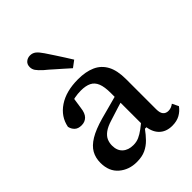

<svg xmlns="http://www.w3.org/2000/svg" viewBox="-226 -877 998 998"><g transform="rotate(-45 273.5 -377.5)"><path d="M181 15Q124 15 84 -19Q44 -53 44 -116Q44 -153 60 -181.5Q76 -210 113 -232.5Q150 -255 214 -273Q242 -281 270 -288Q298 -295 325.5 -303Q353 -311 381 -318V-276Q346 -266 311.5 -255Q277 -244 242 -233Q205 -222 185 -207Q165 -192 157.5 -174.5Q150 -157 150 -137Q150 -100 172 -80Q194 -60 231 -60Q254 -60 273 -68.5Q292 -77 313.5 -93Q335 -109 364 -134L370 -78H333Q314 -52 293.5 -31Q273 -10 246.5 2.5Q220 15 181 15ZM445 12Q399 12 372 -16Q345 -44 342 -97L339 -99V-335Q339 -380 328.5 -406Q318 -432 295.5 -443Q273 -454 238 -454Q214 -454 191 -449.5Q168 -445 144 -435L187 -477L174 -390Q170 -355 154 -339Q138 -323 113 -323Q88 -323 74.5 -336Q61 -349 57 -368Q69 -431 125 -468.5Q181 -506 269 -506Q325 -506 364.5 -488.5Q404 -471 425 -432.5Q446 -394 446 -330V-108Q446 -81 456.5 -69Q467 -57 485 -57Q497 -57 506.5 -61Q516 -65 524 -71L541 -36Q525 -14 501.5 -1Q478 12 445 12ZM327 -592 291 -565Q273 -582 254 -598Q235 -614 216 -631.5Q197 -649 176 -666Q154 -686 145 -699Q136 -712 136 -728Q136 -748 149 -759Q162 -770 180 -770Q198 -770 211.5 -759.5Q225 -749 241 -725Q257 -702 271.5 -679Q286 -656 300 -635Q314 -614 327 -592Z"/></g></svg>

Font: Source Serif 4 Medium
Style: Regular
Weight: 500
Designer: Frank Grießhammer
Foundry: Adobe Systems Incorporated
Version: Version 4.004;hotconv 1.0.116;makeotfexe 2.5.65601